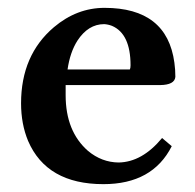

<svg xmlns="http://www.w3.org/2000/svg" viewBox="-20 -464 501 494"><path d="M153.8 -285.2H314Q315.9 -288.6 315.9 -295.9Q315.9 -377 268.1 -397.5Q257.8 -401.4 248 -401.9Q207 -401.9 179.2 -359.4Q160.2 -329.6 153.8 -285.2ZM397 -108.9 421.9 -87.9Q372.6 9.8 246.1 9.8Q100.1 9.8 52.2 -101.6Q34.2 -145 34.2 -198.2Q34.2 -322.3 118.7 -394Q177.7 -443.8 249 -443.8Q409.7 -443.8 428.7 -302.7Q431.2 -284.7 431.2 -266.1Q429.2 -245.6 392.1 -245.1H148.9V-219.2Q148.9 -126 206.5 -75.7Q241.7 -46.4 285.2 -45.9Q345.7 -46.9 397 -108.9Z"/></svg>

Font: Linux Libertine O
Style: Semibold
Weight: 700
Designer: Philipp H. Poll
Foundry: Philipp H. Poll
Version: Version 5.0.0